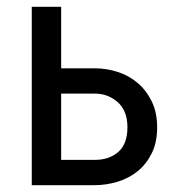

<svg xmlns="http://www.w3.org/2000/svg" viewBox="-20 -542 507 562"><path d="M73 -522H159V-342H258Q292 -342 324.5 -331.5Q357 -321 382.5 -299.5Q408 -278 424 -245.5Q440 -213 440 -169Q440 -125 424 -93Q408 -61 382.5 -40.5Q357 -20 324 -10Q291 0 257 0H73ZM257 -74Q300 -74 326.5 -97.5Q353 -121 353 -169Q353 -218 324.5 -243Q296 -268 258 -268H159V-74Z"/></svg>

Font: Boldmen Medium
Style: Regular
Weight: 400
Designer: Matt McInerney, Pablo Impallari, Rodrigo Fuenzalida
Foundry: LIVING CONCEPT
Version: Version 1.000